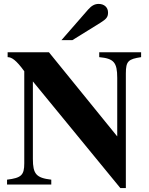

<svg xmlns="http://www.w3.org/2000/svg" viewBox="-20 -943 762 981"><path d="M701 -676H487V-651C561 -644 579 -625 579 -545V-246L230 -676H19V-651C39 -651 62 -637 104 -579V-109C104 -48 89 -34 16 -25V0H242V-25C165 -34 148 -54 148 -131V-527L595 18H623V-568C623 -631 636 -641 701 -651ZM294 -738H350L492 -826C524 -846 532 -856 532 -879C532 -905 513 -923 484 -923C464 -923 448 -914 431 -895Z"/></svg>

Font: XITS Math
Style: Bold
Weight: 700
Designer: MicroPress Inc., with final additions and corrections provided by Coen Hoffman, Elsevier (retired)
Version: Version 1.302